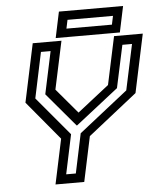

<svg xmlns="http://www.w3.org/2000/svg" viewBox="-57 -893 783 942"><g transform="rotate(-5 334.5 -422.0)"><path d="M178 0 225 -221.5 66 -412.5 127 -700H268.5L218 -463.5L325 -337H315.5L477 -463.5L527.5 -700H669L608 -412.5L366.5 -221.5L319.5 0ZM234.5 -45H282L323 -239.5L564 -429.5L612 -654H564.5L519.5 -444.5L309 -279.5H306.5L166.5 -445L211 -654H163.5L116 -429L275.5 -239ZM241.5 -715.5 268.5 -843.5H584.5L557.5 -715.5ZM298 -757H522L531 -799.5H307Z"/></g></svg>

Font: Tourney Medium
Style: Italic
Weight: 500
Italic angle: -12°
Version: Version 1.015